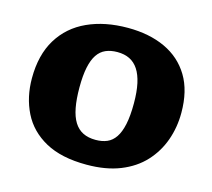

<svg xmlns="http://www.w3.org/2000/svg" viewBox="-104 -839 1082 978"><g transform="rotate(15 437.0 -350.0)"><path d="M430 14Q297 14 212.5 -32.5Q128 -79 88 -159.5Q48 -240 48 -340Q48 -463 99 -546.5Q150 -630 242 -672Q334 -714 455 -714Q568 -714 652 -675Q736 -636 782.5 -559Q829 -482 829 -366Q829 -289 804.5 -220.5Q780 -152 731 -99Q682 -46 607 -16Q532 14 430 14ZM442 -120Q476 -120 502 -131Q528 -142 546 -168.5Q564 -195 573.5 -239.5Q583 -284 583 -350Q583 -411 573.5 -454.5Q564 -498 545.5 -526Q527 -554 499.5 -567.5Q472 -581 435 -581Q400 -581 373.5 -569.5Q347 -558 329.5 -532Q312 -506 303 -463Q294 -420 294 -357Q294 -296 302.5 -251Q311 -206 329 -177Q347 -148 375 -134Q403 -120 442 -120Z"/></g></svg>

Font: Literata Variable Black
Style: Regular
Weight: 900
Designer: Latin by Veronika Burian and Jose Scaglione. Greek by Irene Vlachou. Cyrillic by Vera Evstafieva.
Foundry: TypeTogether
Version: Version 3.021